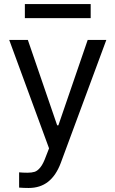

<svg xmlns="http://www.w3.org/2000/svg" viewBox="-20 -727 569 946"><path d="M74.2 197.3V122.1Q91.8 124 115.2 124Q136.2 124 150.4 119.6Q164.6 115.2 178.7 97.9Q192.9 80.6 206.1 43.9L221.7 3.9L25.4 -530.3H117.2L261.7 -109.4H267.6L412.1 -530.3H503.9L279.3 76.2Q255.9 138.2 216.8 168.7Q177.7 199.2 121.1 199.2Q95.7 199.2 74.2 197.3ZM426.8 -637.7H102.5V-707H426.8Z"/></svg>

Font: Pretendard JP
Style: Regular
Weight: 400
Designer: Base glyphs from Inter by Rasmus Andersson; Hangeul glyphs from Noto Sans CJK(Source Han Sans) by Jang Soo-young and Kan
Foundry: Kil Hyung-jin
Version: Version 1.309